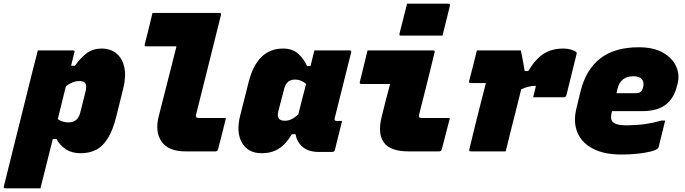

<svg xmlns="http://www.w3.org/2000/svg" viewBox="-89 -820 3709 1040"><path d="M116 -547H306Q318 -547 314 -536Q305 -501 296 -464H317Q349 -509 382.5 -533Q416 -557 461 -557Q509 -557 541 -531Q573 -505 584 -457Q595 -409 579 -343L542 -193Q523 -116 495.5 -71.5Q468 -27 431.5 -8.5Q395 10 348 10Q300 10 267.5 -11.5Q235 -33 217 -67H197Q180 0 163.5 66.5Q147 133 130 200H-60Q-71 200 -68 189Q-42 83 -14.5 -26.5Q13 -136 39.5 -243Q66 -350 90 -446Q98 -475 104 -500Q110 -525 116 -547ZM341 -381Q305 -381 268 -353Q257 -308 246 -264Q235 -220 224 -175Q249 -157 282 -157Q307 -157 323.5 -170.5Q340 -184 347 -215L375 -327Q382 -358 372 -370Q364 -381 341 -381Z M737 -750H1100Q1111 -750 1108 -739Q1074 -604 1040.5 -468.5Q1007 -333 973 -199Q971 -190 974 -185Q978 -181 986 -181H1135Q1125 -139 1114 -96Q1103 -53 1092 -11Q1089 0 1078 0H916Q823 0 786.5 -52.5Q750 -105 770 -187Q794 -283 818.5 -378Q843 -473 867 -569H703Q692 -569 695 -580Q706 -622 716.5 -665Q727 -708 737 -750Z M1444 -557Q1497 -557 1528.5 -527Q1560 -497 1574 -462H1593Q1598 -482 1603 -503Q1608 -524 1614 -547H1805Q1816 -547 1813 -536Q1791 -447 1768 -356Q1745 -265 1724 -180Q1720 -165 1734 -165H1764Q1754 -126 1744.5 -86.5Q1735 -47 1725 -8Q1722 3 1711 3H1637Q1583 3 1551 -23.5Q1519 -50 1512 -93H1492Q1459 -38 1420 -14Q1381 10 1328 10Q1255 10 1222 -46.5Q1189 -103 1212 -194L1258 -376Q1304 -557 1444 -557ZM1423 -176Q1432 -166 1455 -166Q1491 -166 1527 -201Q1537 -241 1547.5 -282.5Q1558 -324 1569 -365Q1557 -376 1541.5 -382.5Q1526 -389 1507 -389Q1463 -389 1450 -338L1419 -219Q1411 -189 1423 -176Z M1902 -547H2257Q2268 -547 2265 -536Q2244 -451 2223.5 -367Q2203 -283 2181 -199Q2179 -188 2182 -185Q2186 -181 2194 -181H2348Q2337 -139 2326 -96Q2315 -53 2304 -11Q2301 0 2290 0H2125Q2024 0 1990 -48.5Q1956 -97 1978 -186Q1989 -231 2000.5 -276Q2012 -321 2024 -365H1868Q1857 -365 1860 -376ZM2116 -800H2340Q2351 -800 2348 -789L2308 -627H2084Q2072 -627 2075 -638Z M2494 -547H2732Q2732 -547 2736.5 -526Q2741 -505 2745.5 -478.5Q2750 -452 2753 -435H2772Q2813 -502 2857 -529.5Q2901 -557 2962 -557Q2984 -557 3004 -551.5Q3024 -546 3032 -538Q3035 -535 3035 -532.5Q3035 -530 3034 -527L2979 -304Q2976 -293 2965 -293H2799L2802 -305Q2805 -318 2808 -330Q2811 -342 2814 -355H2809Q2775 -355 2734 -336Q2719 -275 2704 -215Q2689 -155 2674 -97Q2668 -72 2662 -47.5Q2656 -23 2650 0H2461Q2450 0 2453 -11Q2457 -26 2467 -68Q2477 -110 2490.5 -164Q2504 -218 2518 -273Q2532 -328 2543 -370H2460Q2450 -370 2452 -381Q2463 -422 2473.5 -463.5Q2484 -505 2494 -547Z M3372 -564Q3450 -564 3501 -535.5Q3552 -507 3573 -461.5Q3594 -416 3581 -365L3577 -351Q3560 -285 3515 -251.5Q3470 -218 3388 -218H3226L3225 -215Q3221 -199 3221 -185Q3221 -171 3228 -162Q3245 -141 3305 -141Q3364 -142 3406 -148Q3448 -154 3494 -167H3514Q3505 -132 3496.5 -96Q3488 -60 3479 -25Q3478 -20 3474 -16Q3465 -7 3436 0.5Q3407 8 3366 12.5Q3325 17 3278 17Q3183 17 3122 -15Q3061 -47 3038 -104Q3015 -161 3034 -236L3056 -327Q3085 -443 3162.5 -503.5Q3240 -564 3372 -564ZM3342 -407Q3273 -407 3256 -340L3250 -315H3357Q3371 -315 3380.5 -322Q3390 -329 3394 -346Q3402 -374 3388 -391Q3374 -407 3342 -407Z"/></svg>

Font: Recursive Mn Lnr St Blk
Style: Italic
Weight: 900
Italic angle: -15°
Monospace: yes
Version: Version 1.079;hotconv 1.0.112;makeotfexe 2.5.65598; ttfautoh